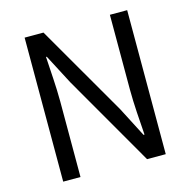

<svg xmlns="http://www.w3.org/2000/svg" viewBox="-107 -838 936 944"><g transform="rotate(-15 361.0 -366.5)"><path d="M100 0H188V-385C188 -462 181 -540 177 -614H181L260 -463L527 0H622V-733H534V-352C534 -276 541 -194 546 -120H541L463 -271L196 -733H100Z"/></g></svg>

Font: Noto Sans CJK TC Regular
Style: Regular
Weight: 400
Designer: Ryoko NISHIZUKA (kana & ideographs); Paul D. Hunt (Latin, Greek & Cyrillic); Wenlong ZHANG (bopomofo); Sandoll Communica
Foundry: Adobe Systems Incorporated
Version: Version 1.001;PS 1.001;hotconv 1.0.78;makeotf.lib2.5.61930